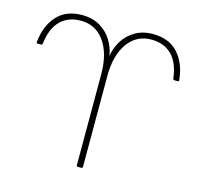

<svg xmlns="http://www.w3.org/2000/svg" viewBox="-113 -897 1056 1029"><g transform="rotate(15 415.0 -383.0)"><path d="M220 -748Q150 -748 107 -705Q64 -662 54 -577Q52 -569 45 -569H28Q19 -569 21 -577Q30 -668 80 -723.5Q130 -779 220 -779Q277 -779 319 -754Q361 -729 385 -689.5Q409 -650 416 -606Q423 -650 447 -689.5Q471 -729 513 -754Q555 -779 612 -779Q702 -779 752 -723.5Q802 -668 811 -577V-575Q811 -569 804 -569H787Q780 -569 778 -577Q768 -662 725 -705Q682 -748 612 -748Q529 -748 481 -680.5Q433 -613 433 -499V5Q433 13 425 13H407Q399 13 399 5V-499Q399 -613 351 -680.5Q303 -748 220 -748Z"/></g></svg>

Font: LINE Seed JP_TTF Thin
Style: Regular
Weight: 250
Designer: LY Corporation & Fontrix & Fontworks
Version: Version 1.008